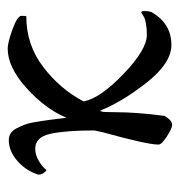

<svg xmlns="http://www.w3.org/2000/svg" viewBox="-4 -462 472 504"><g transform="rotate(-90 232.0 -210.0)"><path d="M356.4 -425.8Q372.1 -425.8 407.2 -413.1Q442.4 -400.4 442.4 -389.6Q442.4 -378.9 441.4 -377Q366.2 -377 308.1 -332.5Q250 -288.1 217.8 -226.6Q225.6 -183.6 289.6 -122.1Q353.5 -60.5 392.6 -60.5Q408.2 -60.5 419.4 -62.5Q430.7 -64.5 434.6 -65.9Q438.5 -67.4 443.8 -70.8Q449.2 -74.2 451.2 -75.2Q455.1 -75.2 455.1 -66.4Q455.1 -56.6 452.1 -47.9Q421.9 3.9 366.2 3.9Q318.4 3.9 267.6 -60.5Q216.8 -125 193.4 -183.6Q190.4 -177.7 190.4 -175.8Q190.4 -173.8 189.9 -165.5Q189.5 -157.2 189.5 -144.5Q189.5 -86.9 179.7 -13.7Q168 5.9 156.2 5.9Q147.5 5.9 126 -7.8Q104.5 -21.5 104.5 -30.3Q104.5 -59.6 136.7 -175.8L141.6 -198.2Q141.6 -273.4 132.8 -313.5Q124 -353.5 93.8 -353.5Q77.1 -353.5 61 -343.8Q44.9 -334 38.1 -324.2Q34.2 -324.2 28.3 -334Q25.4 -339.8 25.4 -344.7Q35.2 -377 61 -399.9Q86.9 -422.9 116.2 -422.9Q126 -422.9 133.8 -418Q141.6 -413.1 147 -402.8Q152.3 -392.6 156.2 -382.8Q160.2 -373 163.1 -356.4Q166 -339.8 167.5 -329.1Q168.9 -318.4 171.4 -299.3Q173.8 -280.3 174.8 -271.5Q198.2 -327.1 252.9 -376.5Q307.6 -425.8 356.4 -425.8Z"/></g></svg>

Font: Crimson Text
Style: Roman
Weight: 400
Version: Version 0.13